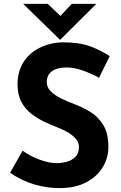

<svg xmlns="http://www.w3.org/2000/svg" viewBox="-20 -957 623 985"><path d="M488 -558Q446 -581 402.5 -596Q359 -611 321 -611Q274 -611 247 -592Q220 -573 220 -535Q220 -509 240.5 -488.5Q261 -468 293.5 -452Q326 -436 361 -423Q404 -407 444 -382.5Q484 -358 510 -315.5Q536 -273 536 -203Q536 -147 507 -99Q478 -51 422 -21.5Q366 8 284 8Q221 8 155.5 -11Q90 -30 32 -71L96 -184Q134 -156 183 -138Q232 -120 271 -120Q297 -120 323.5 -127.5Q350 -135 367.5 -153Q385 -171 385 -203Q385 -225 370.5 -243Q356 -261 331.5 -276Q307 -291 278 -302Q244 -315 208 -332Q172 -349 140.5 -373.5Q109 -398 89.5 -434.5Q70 -471 70 -524Q70 -588 98.5 -635Q127 -682 179 -709.5Q231 -737 299 -740Q388 -740 443.5 -719Q499 -698 543 -669ZM225 -937 303 -863 269 -853 348 -937H474L289 -753H288L99 -937Z"/></svg>

Font: Reem Kufi Fun
Style: Bold
Weight: 700
Designer: Khaled Hosny
Version: Version 1.005